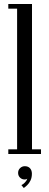

<svg xmlns="http://www.w3.org/2000/svg" viewBox="-20 -770 246 960"><path d="M21.5 0V-23.5H65.5V-726.5H21.5V-750H140V-23.5H185V0ZM99 170 87 155.5Q95.5 152 104.8 142.2Q114 132.5 116.5 123.5Q111.5 127.5 104 127.5Q89.5 127.5 80 118Q70.5 108.5 70.5 94.5Q70.5 80 80.5 70.5Q90.5 61 104 61Q120.5 61 130 71.2Q139.5 81.5 139.5 98.5Q139.5 117.5 132.8 131.8Q126 146 116.5 155.2Q107 164.5 99 170Z"/></svg>

Font: Imbue 48pt
Style: Regular
Weight: 400
Designer: Tyler Finck
Foundry: Etcetera Type Company
Version: Version 1.102